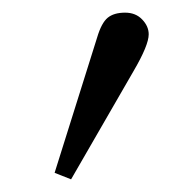

<svg xmlns="http://www.w3.org/2000/svg" viewBox="-20 -722 272 302"><path d="M65.9 -450.2 132.8 -663.1Q139.6 -686 149.4 -694.1Q159.2 -702.1 176.8 -702.1Q193.4 -702.1 203.6 -691.4Q213.9 -680.7 213.9 -668Q213.9 -650.9 189.9 -609.9L91.8 -439.9Z"/></svg>

Font: Dehuti Alt
Style: Book
Weight: 400
Version: Version 1.2